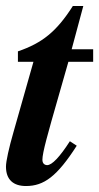

<svg xmlns="http://www.w3.org/2000/svg" viewBox="-31 -614 332 643"><path d="M281 -407V-449H209L248 -594H213C159 -509 111 -470 29 -442V-407H81L14 -171C-1 -119 -11 -74 -11 -56C-11 -12 14 9 56 9C116 9 160 -23 226 -126L203 -141C169 -88 143 -61 127 -61C119 -61 111 -66 111 -79C111 -103 129 -166 164 -288L198 -407Z"/></svg>

Font: STIXGeneral
Style: Bold Italic
Weight: 700
Italic angle: -16.33°
Designer: MicroPress Inc., with final additions and corrections provided by Coen Hoffman, Elsevier (retired)
Version: Version 1.1.0